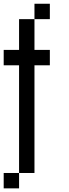

<svg xmlns="http://www.w3.org/2000/svg" viewBox="-20 -937 373 1040"><path d="M0 83.3V0H83.3V83.3ZM0 -583.3V-666.7H83.3V-833.3H166.7V-666.7H250V-583.3H166.7V0H83.3V-583.3ZM250 -916.7V-833.3H166.7V-916.7Z"/></svg>

Font: Galmuri11 Condensed
Style: Regular
Weight: 400
Width: 3
Designer: Lee Minseo (quiple)
Version: Version 2.399;hotconv 1.1.1;makeotfexe 2.6.0 DEVELOPMENT